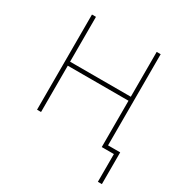

<svg xmlns="http://www.w3.org/2000/svg" viewBox="-163 -658 889 936"><g transform="rotate(30 282.0 -190.0)"><path d="M461.4 -283.2V-260.7H101.1V-283.2ZM108.9 -535.6V0H86.4V-535.6ZM473.1 -535.6V0H450.7V-535.6ZM519 156.2V0H466.3V-22.5H541.5V156.2Z"/></g></svg>

Font: Inter 20pt Thin
Style: Regular
Weight: 250
Version: Version 4.001;git-66647c0bb